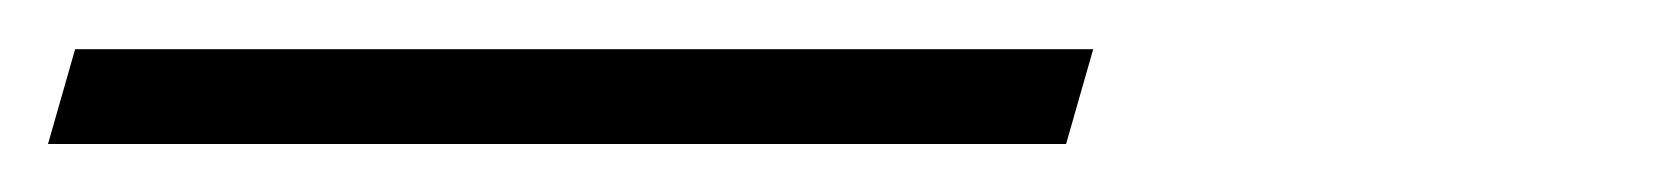

<svg xmlns="http://www.w3.org/2000/svg" viewBox="-49 61 693 80"><path d="M-29 121 -17.7 81.5H406.5L395.2 121Z"/></svg>

Font: Playfair 5pt SemiExpanded Light 12pt
Style: Italic
Weight: 300
Italic angle: -15.6°
Version: Version 2.000;gftools[0.9.28]